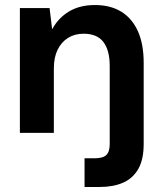

<svg xmlns="http://www.w3.org/2000/svg" viewBox="-20 -528 640 763"><path d="M59 0V-496H177L187 -413H188Q212 -457 254.5 -482.5Q297 -508 357 -508Q419 -508 462 -481.5Q505 -455 528 -404Q551 -353 551 -278V44Q551 106 529.5 143.5Q508 181 469 198Q430 215 377 215H316V101H356Q389 101 402.5 88Q416 75 416 45V-266Q416 -328 391 -361Q366 -394 312 -394Q277 -394 250.5 -377.5Q224 -361 209 -330.5Q194 -300 194 -256V0Z"/></svg>

Font: DM Sans 28pt
Style: Bold
Weight: 700
Version: Version 4.004;gftools[0.9.30]